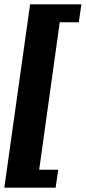

<svg xmlns="http://www.w3.org/2000/svg" viewBox="-27 -706 396 887"><path d="M-7 161 112 -686H349L337 -603H249L154 78H242L230 161Z"/></svg>

Font: Chivo Medium Black
Style: Italic
Weight: 900
Italic angle: -8.05°
Version: Version 2.002